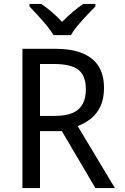

<svg xmlns="http://www.w3.org/2000/svg" viewBox="-20 -964 640 984"><path d="M95 0V-714H262Q346 -714 401.5 -691.5Q457 -669 485 -625Q513 -581 513 -514Q513 -458 495 -419.5Q477 -381 446.5 -356.5Q416 -332 378 -318L569 0H469L297 -292H185V0ZM259 -370Q318 -370 353 -385.5Q388 -401 404 -431.5Q420 -462 420 -506Q420 -577 381.5 -606.5Q343 -636 257 -636H185V-370ZM254 -784Q241 -807 219 -833.5Q197 -860 173 -886Q149 -912 131 -931V-944H191Q217 -927 245 -903Q273 -879 298 -852Q325 -879 353 -903Q381 -927 407 -944H469V-931Q450 -912 425.5 -886Q401 -860 378.5 -833.5Q356 -807 344 -784Z"/></svg>

Font: Noto Sans Mono
Style: Regular
Weight: 400
Designer: Monotype Design Team
Foundry: Monotype Imaging Inc.
Version: Version 2.014